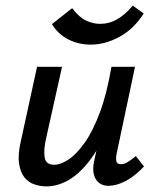

<svg xmlns="http://www.w3.org/2000/svg" viewBox="-20 -656 556 684"><path d="M145 8Q124 8 103 1Q82 -6 67.5 -23.5Q53 -41 48 -72.5Q43 -104 54 -152L112 -418H201L144 -162Q135 -122 139 -95.5Q143 -69 173 -69Q196 -69 224.5 -88Q253 -107 282 -148Q311 -189 336 -256Q361 -323 377 -418H428Q405 -303 373 -221.5Q341 -140 303.5 -89.5Q266 -39 226 -15.5Q186 8 145 8ZM366 6Q347 6 333.5 -4Q320 -14 314.5 -34Q309 -54 316 -85L388 -418H461L396 -111Q392 -92 394.5 -81.5Q397 -71 411 -71Q422 -71 434 -78Q446 -85 464 -100L493 -63Q460 -28 427.5 -11Q395 6 366 6ZM303 -497Q260 -497 223.5 -515.5Q187 -534 165 -570L237 -627Q262 -594 287 -582.5Q312 -571 337 -571Q368 -571 396 -586.5Q424 -602 453 -636L492 -608Q457 -553 406 -525Q355 -497 303 -497Z"/></svg>

Font: Ysabeau SemiBold
Style: Italic
Weight: 600
Italic angle: -12°
Designer: Christian Thalmann (Catharsis Fonts)
Version: Version 2.002